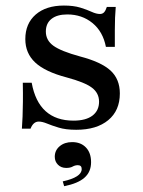

<svg xmlns="http://www.w3.org/2000/svg" viewBox="-20 -447 505 678"><path d="M249.2 11.3Q212.1 11.3 187.1 3.6Q162.1 -4 145.6 -10.9Q129 -17.7 116.9 -17.7Q97.6 -17.7 87.9 7.3H57.3Q58.9 -12.9 59.7 -35.5Q60.5 -58.1 60.9 -87.5Q61.3 -116.9 60.5 -154.8H91.9Q104 -87.9 141.1 -54.4Q178.2 -21 239.5 -21Q283.1 -21 306.5 -38.7Q329.8 -56.5 329.8 -87.9Q329.8 -118.5 304.4 -137.5Q279 -156.5 216.1 -173.4Q139.5 -193.5 104.4 -226.2Q69.4 -258.9 69.4 -308.9Q69.4 -363.7 106 -395.6Q142.7 -427.4 205.6 -427.4Q239.5 -427.4 263.3 -420.2Q287.1 -412.9 303.6 -405.2Q320.2 -397.6 333.1 -397.6Q341.9 -397.6 347.6 -403.6Q353.2 -409.7 357.3 -422.6H388.7Q387.1 -404 386.3 -384.3Q385.5 -364.5 385.5 -339.9Q385.5 -315.3 385.5 -281.5H354Q343.5 -335.5 306.5 -365.7Q269.4 -396 217.7 -396Q181.5 -396 161.7 -380.2Q141.9 -364.5 141.9 -335.5Q141.9 -304.8 168.5 -285.5Q195.2 -266.1 262.9 -247.6Q337.1 -228.2 370.2 -198Q403.2 -167.7 403.2 -116.9Q403.2 -56.5 362.1 -22.6Q321 11.3 249.2 11.3ZM206.5 210.5 201.6 193.5Q234.7 186.3 251.6 175.4Q268.5 164.5 268.5 150Q268.5 136.3 254.8 136.3Q245.2 136.3 236.7 141.1Q228.2 146 213.7 146Q196 146 184.7 134.7Q173.4 123.4 173.4 106.5Q173.4 83.9 190.7 69.4Q208.1 54.8 234.7 54.8Q265.3 54.8 283.5 73.8Q301.6 92.7 301.6 125.8Q301.6 159.7 278.6 180.2Q255.6 200.8 206.5 210.5Z"/></svg>

Font: Playfair 12pt Medium
Style: Regular
Weight: 500
Designer: Claus Eggers Sørensen
Foundry: Claus Eggers Sørensen
Version: Version 2.000;gftools[0.9.28]